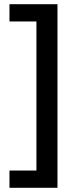

<svg xmlns="http://www.w3.org/2000/svg" viewBox="-20 -734 370 912"><path d="M25 76H153V-632H25V-714H253V158H25Z"/></svg>

Font: Noto Kufi Arabic Medium
Style: Regular
Weight: 500
Designer: Monotype Design Team, David Williams, Khaled Hosny
Foundry: Google LLC
Version: Version 2.109; ttfautohint (v1.8.4.7-5d5b)